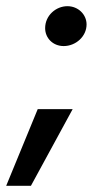

<svg xmlns="http://www.w3.org/2000/svg" viewBox="-77 -474 325 621"><path d="M129 -325C168 -325 203 -356 203 -395C203 -427 176 -454 141 -454C104 -454 69 -424 69 -383C69 -351 94 -325 129 -325ZM-57 127H23L158 -121H45Z"/></svg>

Font: Fixel Display Medium
Style: Italic
Weight: 500
Italic angle: -10°
Designer: AlfaBravo + MacPaw
Foundry: Kyrylo Tkachov, Marchela Mozhyna, Serhii Makarenko, Maria Weinstein, Zakhar Kryvoshyya
Version: Version 1.210;Glyphs 3.2 (3217)